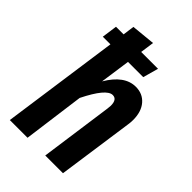

<svg xmlns="http://www.w3.org/2000/svg" viewBox="-224 -840 927 927"><g transform="rotate(45 239.5 -376.0)"><path d="M448 -421Q448 -404 445 -386L390 0H269L321 -372Q323 -388 323 -394Q323 -437 293 -437Q251 -437 190 -314L148 0H27L112 -602H60L71 -681H123L131 -740L253 -752L243 -681H358L336 -602H232L210 -447Q267 -544 344 -544Q391 -544 419.5 -511Q448 -478 448 -421Z"/></g></svg>

Font: Fira Sans Extra Condensed Medium
Style: Italic
Weight: 500
Width: 3
Italic angle: -8°
Designer: Carrois Corporate & Edenspiekermann AG
Foundry: Carrois Corporate GbR & Edenspiekermann AG
Version: Version 4.203